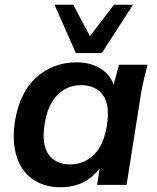

<svg xmlns="http://www.w3.org/2000/svg" viewBox="-20 -777 660 807"><path d="M234 10Q165 10 117 -24Q69 -58 49.5 -120.5Q30 -183 43 -268Q63 -390 133.5 -452.5Q204 -515 302 -515Q365 -515 409 -484.5Q453 -454 462 -402L452 -399L480 -505H600Q592 -474 584.5 -442Q577 -410 572 -379L512 0H388L405 -107H421Q396 -53 348.5 -21.5Q301 10 234 10ZM275 -86Q333 -86 374.5 -126.5Q416 -167 429 -248Q443 -336 412.5 -377.5Q382 -419 321 -419Q263 -419 222 -378.5Q181 -338 168 -258Q154 -170 184 -128Q214 -86 275 -86ZM299 -554 209 -757H288L358 -625L459 -757H539L408 -554Z"/></svg>

Font: Mulish ExtraLight
Style: Bold Italic
Weight: 700
Italic angle: -9°
Version: Version 3.603